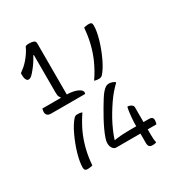

<svg xmlns="http://www.w3.org/2000/svg" viewBox="-201 -900 1001 1094"><g transform="rotate(-30 300.0 -353.0)"><path d="M374 -411Q391 -435 404 -458.5Q417 -482 427.5 -505Q438 -528 446 -551.5Q454 -575 460 -599Q466 -623 470 -648.5Q474 -674 476 -701Q479 -702 483 -703Q487 -704 491.5 -704.5Q496 -705 500.5 -705.5Q505 -706 510 -706Q520 -706 525 -701.5Q530 -697 530 -683Q530 -666 526 -643.5Q522 -621 514.5 -595Q507 -569 497 -543Q487 -517 475.5 -492.5Q464 -468 451.5 -448Q439 -428 427 -415Q423 -411 417.5 -408.5Q412 -406 404 -406Q399 -406 393.5 -406.5Q388 -407 383.5 -408Q379 -409 374 -411ZM226 -288Q210 -264 196.5 -240.5Q183 -217 172.5 -194Q162 -171 154 -147.5Q146 -124 140 -100Q134 -76 130 -50.5Q126 -25 124 2Q121 3 117 4Q113 5 108.5 5.5Q104 6 99.5 6.5Q95 7 90 7Q80 7 75 2Q70 -3 70 -16Q70 -33 74 -55.5Q78 -78 85.5 -104Q93 -130 103 -156Q113 -182 124.5 -206.5Q136 -231 148.5 -251Q161 -271 173 -284Q178 -289 183 -291Q188 -293 196 -293Q202 -293 207 -292.5Q212 -292 217 -291Q222 -290 226 -288ZM40 -421H190Q238 -421 266 -409Q294 -397 294 -381Q294 -380 294 -378.5Q294 -377 293.5 -375.5Q293 -374 292.5 -373Q292 -372 292 -371H68Q52 -371 44 -378.5Q36 -386 36 -399Q36 -403 36.5 -406Q37 -409 37.5 -412Q38 -415 38.5 -417.5Q39 -420 40 -421ZM200 -396H157L161 -425Q157 -429 154.5 -433.5Q152 -438 151 -446Q150 -454 150 -466Q150 -476 150 -500Q150 -524 150 -555.5Q150 -587 150 -621Q150 -655 150 -686Q150 -717 150 -739L161 -709H135L159 -736Q151 -718 142 -701.5Q133 -685 122.5 -669.5Q112 -654 99 -638Q88 -624 77 -613.5Q66 -603 53 -603Q46 -603 40 -613.5Q34 -624 34 -649V-656Q49 -667 62.5 -678.5Q76 -690 88 -704Q101 -719 113 -736.5Q125 -754 135 -776Q138 -777 140.5 -778Q143 -779 146 -779.5Q149 -780 152.5 -780Q156 -780 160 -780Q177 -780 188.5 -775.5Q200 -771 200 -757Q200 -752 200 -724Q200 -696 200 -656Q200 -616 200 -572Q200 -528 200 -489Q200 -450 200 -424.5Q200 -399 200 -396ZM505 70Q502 71 498.5 72Q495 73 491.5 73.5Q488 74 484.5 74Q481 74 477 74Q464 74 458 66.5Q452 59 452 43V-60Q452 -76 452.5 -92Q453 -108 454.5 -123.5Q456 -139 458 -155Q460 -171 464 -188H467Q478 -188 489 -181Q500 -174 500 -163V16Q500 34 501 45.5Q502 57 505 70ZM557 -18H292Q280 -18 270.5 -31Q261 -44 261 -63V-67Q261 -78 268 -98.5Q275 -119 287 -145Q299 -171 314 -198.5Q329 -226 344 -251.5Q359 -277 372 -297.5Q385 -318 394 -328Q406 -342 416 -348.5Q426 -355 440 -355Q445 -355 449.5 -354Q454 -353 459 -351.5Q464 -350 468.5 -347.5Q473 -345 477 -342V-338Q461 -323 443 -302.5Q425 -282 407.5 -256.5Q390 -231 373 -203Q356 -175 341.5 -145.5Q327 -116 316 -87.5Q305 -59 299 -32L307 -87V-40L277 -53Q301 -58 324 -61Q347 -64 369.5 -65Q392 -66 413 -66H535Q550 -66 556 -60Q562 -54 562 -43Q562 -40 561.5 -36.5Q561 -33 560.5 -30Q560 -27 559 -24Q558 -21 557 -18Z"/></g></svg>

Font: Recursive Monospace Casual Light
Style: Regular
Weight: 300
Version: Version 1.047